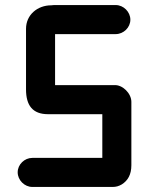

<svg xmlns="http://www.w3.org/2000/svg" viewBox="-20 -700 590 760"><path d="M108 40H426C439 40 450 37 462 30C486 15 500 -9 500 -46V-297C500 -330 465 -366 431 -363H198V-565H438C469 -565 496 -591 496 -622C496 -653 469 -680 438 -680H203C196 -680 189 -680 183 -679C128 -679 83 -641 83 -586V-346C83 -283 109 -248 170 -248H385V-75H108C77 -75 50 -49 50 -18C50 13 77 40 108 40Z"/></svg>

Font: Electronic
Style: UltHv
Weight: 900
Version: Version 1.011